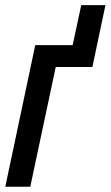

<svg xmlns="http://www.w3.org/2000/svg" viewBox="-27 -712 422 732"><path d="M-6.8 0 107.4 -540H250L282.7 -692.4H375L325.2 -456.5H185.5L88.4 0Z"/></svg>

Font: Open Sans Condensed SemiBold
Style: Italic
Weight: 600
Width: 3
Italic angle: -12°
Designer: Monotype Design Team
Foundry: Monotype Imaging Inc.
Version: Version 3.000; ttfautohint (v1.8.4)